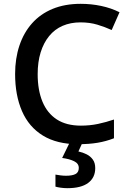

<svg xmlns="http://www.w3.org/2000/svg" viewBox="-20 -744 676 1004"><path d="M401 -627Q349 -627 307.5 -609Q266 -591 237 -555.5Q208 -520 192.5 -470Q177 -420 177 -356Q177 -273 202 -212.5Q227 -152 277 -119.5Q327 -87 403 -87Q450 -87 492.5 -96Q535 -105 576 -119V-21Q535 -5 490.5 2.5Q446 10 388 10Q278 10 204.5 -35Q131 -80 95 -163Q59 -246 59 -357Q59 -438 81.5 -505.5Q104 -573 147.5 -622Q191 -671 255 -697.5Q319 -724 402 -724Q457 -724 509 -713Q561 -702 605 -680L564 -587Q529 -603 489 -615Q449 -627 401 -627ZM478 135Q478 185 441 212.5Q404 240 333 240Q314 240 297 237.5Q280 235 270 232V169Q281 171 296 173Q311 175 325 175Q358 175 375 166Q392 157 392 134Q392 111 367.5 99Q343 87 305 82L345 0H412L390 48Q413 53 433 63Q453 73 465.5 90.5Q478 108 478 135Z"/></svg>

Font: Noto Sans Oriya Medium
Style: Regular
Weight: 500
Version: Version 2.003